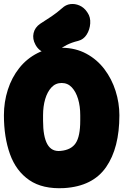

<svg xmlns="http://www.w3.org/2000/svg" viewBox="-30 -936 630 981"><path d="M580 -347Q580 -180 512 -82Q444 16 298 25Q188 31 120 -15.5Q52 -62 21 -148.5Q-10 -235 -10 -347Q-10 -415 10 -477.5Q30 -540 68.5 -588.5Q107 -637 162.5 -665Q218 -693 288 -692Q357 -691 411.5 -661.5Q466 -632 503.5 -582.5Q541 -533 560.5 -471.5Q580 -410 580 -347ZM190 -320Q190 -238 212 -199Q234 -160 280 -165Q334 -170 357 -205Q380 -240 380 -320V-347Q380 -393 369 -430Q358 -467 337 -489.5Q316 -512 285 -512Q254 -512 233 -489.5Q212 -467 201 -430Q190 -393 190 -347ZM267 -679Q237 -657 203.5 -665.5Q170 -674 152 -706L151 -708Q135 -737 141.5 -766.5Q148 -796 176 -815Q206 -834 233.5 -852.5Q261 -871 287 -894Q306 -912 329.5 -915Q353 -918 376 -908Q399 -898 414 -876L418 -870Q433 -848 431 -816.5Q429 -785 413 -759.5Q397 -734 369 -727Q336 -719 311.5 -706.5Q287 -694 267 -679Z"/></svg>

Font: Winky Sans Black
Style: Regular
Weight: 900
Designer: Simon Atzbach
Foundry: typofactur
Version: Version 1.205